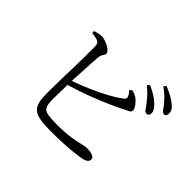

<svg xmlns="http://www.w3.org/2000/svg" viewBox="-158 -1049 1315 1315"><g transform="rotate(45 500.0 -391.0)"><path d="M631 -581 646 -594C682 -589 707 -571 731 -540C743 -524 749 -511 749 -500C749 -490 743 -482 732 -477C720 -472 704 -464 685 -454C638 -431 560 -395 464 -359C415 -340 363 -323 308 -307C307 -277 307 -250 306 -225C305 -200 305 -181 305 -168C305 -103 316 -77 357 -69C377 -65 407 -63 447 -63C552 -63 619 -76 660 -87C680 -92 696 -95 707 -95C754 -95 784 -84 784 -61C784 -41 770 -32 751 -25C730 -19 695 -14 646 -9C596 -4 532 -1 454 -1C365 -1 312 -9 284 -34C256 -58 248 -101 248 -172C248 -201 249 -257 250 -322C251 -354 252 -387 253 -421C255 -488 255 -550 255 -593C255 -636 257 -656 233 -666C221 -671 202 -675 176 -678L175 -696C198 -703 221 -709 242 -709C255 -709 280 -701 304 -689C327 -677 345 -661 345 -645C345 -639 343 -634 340 -630C333 -621 326 -612 323 -591C320 -563 317 -507 314 -443C312 -411 310 -379 309 -347C400 -379 489 -418 559 -457C594 -476 622 -494 643 -510C660 -523 663 -531 655 -548C650 -560 640 -572 631 -581ZM693 -689 707 -706C758 -685 794 -660 819 -636C842 -612 853 -595 852 -576C852 -540 817 -545 805 -565C793 -584 773 -610 745 -642C731 -657 714 -673 693 -689ZM779 -764 792 -781C843 -761 880 -740 904 -719C931 -698 939 -678 938 -657C938 -622 905 -627 893 -647C880 -667 858 -694 832 -720C819 -733 801 -747 779 -764Z"/></g></svg>

Font: CJK Symbols
Style: Regular
Weight: 400
Designer: Ryoko NISHIZUKA 西塚涼子 (kana & ideographs); Frank Grießhammer (serif-style Latin); Paul D. Hunt (sans serif–style Latin); 
Foundry: Unicode
Version: Version 2.000;hotconv 1.1.0;makeotfexe 2.6.0